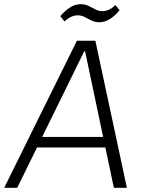

<svg xmlns="http://www.w3.org/2000/svg" viewBox="-49 -894 671 914"><path d="M317 -700H405L555 0H493L356 -650H352L33 0H-29ZM121 -242H472L465 -192H114ZM238 -817Q262 -845 286 -859.5Q310 -874 334 -874Q356 -874 372.5 -866Q389 -858 405 -849.5Q421 -841 438 -841Q454 -841 469.5 -848Q485 -855 501 -870L520 -845Q497 -817 472.5 -802.5Q448 -788 424 -788Q403 -788 386 -796.5Q369 -805 354 -813Q339 -821 321 -821Q305 -821 290 -814Q275 -807 258 -792Z"/></svg>

Font: Pathway Extreme 8pt Thin
Style: Italic
Weight: 100
Italic angle: -8°
Designer: Eduardo Rodriguez Tunni
Foundry: Eduardo Rodriguez Tunni
Version: Version 1.000